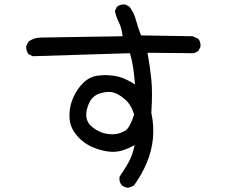

<svg xmlns="http://www.w3.org/2000/svg" viewBox="-20 -792 1040 874"><path d="M561.5 62.5Q545.9 60.5 534.2 50.8Q520.5 35.2 524.4 11.7Q559.6 -39.1 573.2 -69.3Q586.9 -99.6 592.8 -131.8Q565.4 -116.2 536.1 -106.9Q506.8 -97.7 470.7 -102.5Q434.6 -107.4 398.4 -123.5Q362.3 -139.6 336.9 -167Q311.5 -194.3 302.7 -221.7Q293.9 -249 296.9 -284.2Q299.8 -319.3 316.4 -354.5Q333 -389.6 360.4 -416Q387.7 -442.4 422.9 -447.3Q458 -452.1 490.2 -448.2Q522.5 -444.3 546.9 -433.6Q571.3 -422.9 594.7 -407.2Q590.8 -452.1 585.9 -485.4Q581.1 -518.6 571.3 -549.8L128.9 -536.1L109.4 -545.9Q97.7 -561.5 99.6 -583L109.4 -602.5Q134.8 -621.1 168 -621.1L538.1 -627Q534.2 -664.1 521.5 -689.5Q508.8 -714.8 502.9 -742.2L512.7 -761.7Q528.3 -773.4 549.8 -771.5L569.3 -761.7Q590.8 -732.4 599.6 -698.2Q608.4 -664.1 622.1 -630.9L857.4 -627L882.8 -615.2Q894.5 -600.6 892.6 -579.1L882.8 -559.6L863.3 -549.8L651.4 -551.8Q663.1 -487.3 668.9 -429.7Q674.8 -372.1 668.9 -278.3Q681.6 -219.7 676.3 -162.6Q670.9 -105.5 648.4 -51.8Q626 2 590.8 50.8Q577.1 60.5 561.5 62.5ZM551.8 -198.2Q571.3 -211.9 590.8 -270.5Q577.1 -315.4 548.8 -339.8Q520.5 -364.3 496.1 -371.1Q471.7 -377.9 436 -367.2Q400.4 -356.4 385.3 -322.3Q370.1 -288.1 373 -260.7Q376 -233.4 397.5 -215.8Q418.9 -198.2 441.4 -189.5Q463.9 -180.7 493.2 -180.7Q522.5 -180.7 551.8 -198.2Z"/></svg>

Font: JasonHandwriting2
Style: Regular
Weight: 400
Version: Version 1.05.10